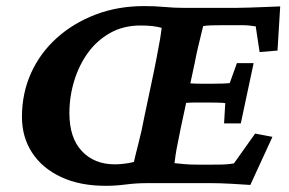

<svg xmlns="http://www.w3.org/2000/svg" viewBox="-20 -599 945 628"><path d="M326.2 8.8Q241.2 8.8 179.7 -20Q118.2 -48.8 85 -99.6Q51.8 -150.4 51.8 -216.8Q51.8 -293.9 81.5 -359.9Q111.3 -425.8 165.5 -474.6Q219.7 -523.4 292.5 -551.3Q365.2 -579.1 451.2 -579.1Q486.3 -579.1 518.1 -576.2Q549.8 -573.2 585 -573.2H750Q768.6 -573.2 795.9 -574.2Q823.2 -575.2 850.1 -576.2Q877 -577.1 896.5 -578.1L887.7 -433.6L829.1 -428.7L816.4 -512.7Q804.7 -514.6 794.4 -515.6Q784.2 -516.6 772.5 -516.6H709Q686.5 -516.6 671.4 -516.1Q656.2 -515.6 644.5 -513.7Q642.6 -505.9 638.2 -487.8Q633.8 -469.7 627.9 -445.3Q622.1 -420.9 617.2 -394.5L571.3 -180.7Q566.4 -154.3 561.5 -131.3Q556.6 -108.4 554.2 -91.3Q551.8 -74.2 550.8 -65.4Q567.4 -63.5 585 -62Q602.5 -60.5 627 -60.5H675.8Q707 -60.5 720.2 -61.5Q733.4 -62.5 745.1 -64.5L814.5 -162.1L871.1 -151.4L798.8 5.9Q771.5 3.9 734.9 2Q698.2 0 668.9 0H462.9Q424.8 0 391.6 4.4Q358.4 8.8 326.2 8.8ZM355.5 -61.5Q369.1 -61.5 386.2 -63.5Q403.3 -65.4 418 -69.3Q419.9 -78.1 423.8 -94.2Q427.7 -110.4 433.1 -130.9Q438.5 -151.4 443.4 -173.8Q448.2 -196.3 452.1 -216.8L483.4 -365.2Q488.3 -387.7 492.2 -409.7Q496.1 -431.6 500 -451.7Q503.9 -471.7 505.9 -486.3Q507.8 -501 508.8 -507.8Q496.1 -511.7 478.5 -513.7Q460.9 -515.6 439.5 -515.6Q383.8 -515.6 340.3 -491.2Q296.9 -466.8 267.6 -426.3Q238.3 -385.7 222.7 -334.5Q207 -283.2 207 -228.5Q207 -148.4 247.6 -105Q288.1 -61.5 355.5 -61.5ZM712.9 -195.3 716.8 -261.7Q710.9 -262.7 696.3 -263.2Q681.6 -263.7 663.1 -263.7H623Q605.5 -263.7 590.8 -262.7Q576.2 -261.7 567.4 -260.7L581.1 -328.1Q590.8 -327.1 605 -326.2Q619.1 -325.2 636.7 -325.2H676.8Q695.3 -325.2 710 -325.7Q724.6 -326.2 731.4 -327.1L754.9 -392.6H809.6L767.6 -195.3Z"/></svg>

Font: Crimson Pro
Style: Bold Italic
Weight: 700
Italic angle: -12°
Designer: Jacques Le Bailly
Foundry: Baron von Fonthausen
Version: Version 1.003